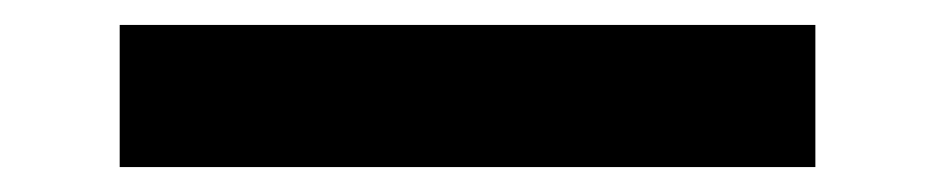

<svg xmlns="http://www.w3.org/2000/svg" viewBox="-20 18 750 154"><path d="M76 152V38H634V152Z"/></svg>

Font: DM Sans 18pt SemiBold
Style: Regular
Weight: 600
Designer: Colophon Foundry, Jonny Pinhorn
Foundry: Colophon Foundry
Version: Version 4.004;gftools[0.9.30]